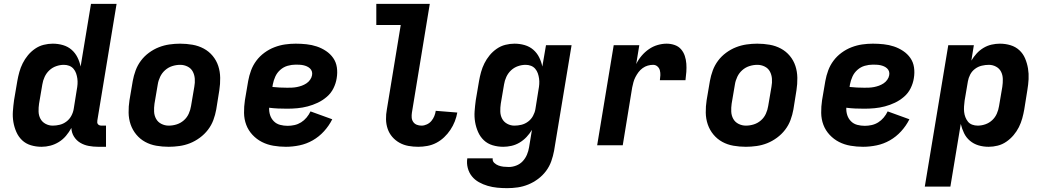

<svg xmlns="http://www.w3.org/2000/svg" viewBox="-20 -755 5440 998"><path d="M196 8Q167 8 140.5 0Q114 -8 95 -26Q76 -44 65 -69Q54 -94 49.5 -121Q45 -148 47 -176.5Q49 -205 53 -234L70 -334Q74 -357 80.5 -380.5Q87 -404 98 -426Q109 -448 125 -467.5Q141 -487 162 -501.5Q183 -516 207 -522Q231 -528 254 -528Q282 -528 307.5 -520.5Q333 -513 352 -496.5Q371 -480 382.5 -457Q394 -434 399 -409L453 -735H586L486 -129Q485 -123 485.5 -118Q486 -113 489.5 -109Q493 -105 498 -103.5Q503 -102 509 -102H531V8H490Q465 8 441 3.5Q417 -1 397 -13Q377 -25 364.5 -45Q352 -65 351 -90Q339 -68 323 -49Q307 -30 286 -17Q265 -4 242 2Q219 8 196 8ZM254 -102Q272 -102 290.5 -106.5Q309 -111 325 -123Q341 -135 350.5 -152.5Q360 -170 363 -188L379 -288Q382 -303 383 -318Q384 -333 382 -347Q380 -361 375.5 -374Q371 -387 362 -397.5Q353 -408 340 -413Q327 -418 312 -418Q292 -418 272 -411Q252 -404 236.5 -389.5Q221 -375 212 -355.5Q203 -336 200 -316L183 -216Q180 -196 180.5 -175.5Q181 -155 190 -138Q199 -121 216.5 -111.5Q234 -102 254 -102Z M857 8Q824 8 792.5 2.5Q761 -3 734.5 -17.5Q708 -32 688.5 -55.5Q669 -79 659 -108Q649 -137 648.5 -169.5Q648 -202 653 -234L670 -334Q675 -362 685 -389Q695 -416 712.5 -439.5Q730 -463 754.5 -481Q779 -499 806 -509.5Q833 -520 861 -524Q889 -528 916 -528Q949 -528 980.5 -522.5Q1012 -517 1039 -502.5Q1066 -488 1085.5 -464.5Q1105 -441 1114.5 -412Q1124 -383 1124.5 -350.5Q1125 -318 1120 -286L1104 -186Q1099 -158 1089 -131Q1079 -104 1061 -80.5Q1043 -57 1018.5 -39Q994 -21 967.5 -10.5Q941 0 912.5 4Q884 8 857 8ZM857 -102Q878 -102 898.5 -108.5Q919 -115 935.5 -129.5Q952 -144 961 -164Q970 -184 973 -204L990 -304Q994 -325 992.5 -345.5Q991 -366 982 -383Q973 -400 955 -409Q937 -418 917 -418Q896 -418 875.5 -411.5Q855 -405 838.5 -390.5Q822 -376 812.5 -356Q803 -336 800 -316L783 -216Q780 -195 781 -174.5Q782 -154 791.5 -137Q801 -120 819 -111Q837 -102 857 -102Z M1466 8Q1433 8 1401 2.5Q1369 -3 1341.5 -17Q1314 -31 1292.5 -54Q1271 -77 1260 -106Q1249 -135 1248.5 -168Q1248 -201 1253 -234L1270 -334Q1275 -362 1285 -389Q1295 -416 1312.5 -439.5Q1330 -463 1354.5 -481Q1379 -499 1406.5 -509.5Q1434 -520 1461.5 -524Q1489 -528 1517 -528Q1545 -528 1573 -525Q1601 -522 1626.5 -513.5Q1652 -505 1674.5 -490Q1697 -475 1712 -453.5Q1727 -432 1731 -404.5Q1735 -377 1730 -348Q1726 -322 1713.5 -296.5Q1701 -271 1679 -252Q1657 -233 1631.5 -221Q1606 -209 1579.5 -202Q1553 -195 1526 -192.5Q1499 -190 1473 -190Q1449 -190 1425.5 -191Q1402 -192 1379 -195Q1378 -175 1384 -156.5Q1390 -138 1403.5 -124.5Q1417 -111 1436 -106Q1455 -101 1475 -101Q1493 -101 1511 -105Q1529 -109 1545 -119Q1561 -129 1573.5 -144Q1586 -159 1594 -176L1707 -135Q1690 -101 1664 -72.5Q1638 -44 1605.5 -25.5Q1573 -7 1537 0.5Q1501 8 1466 8ZM1473 -299Q1485 -299 1497.5 -299.5Q1510 -300 1523 -302.5Q1536 -305 1548.5 -309.5Q1561 -314 1572.5 -321.5Q1584 -329 1592 -340.5Q1600 -352 1602 -364Q1604 -375 1601 -384Q1598 -393 1591 -399.5Q1584 -406 1575 -410Q1566 -414 1556.5 -416Q1547 -418 1537 -418.5Q1527 -419 1517 -419Q1496 -419 1475 -413Q1454 -407 1437 -392Q1420 -377 1411 -357Q1402 -337 1398 -316L1396 -303Q1416 -301 1434.5 -300Q1453 -299 1473 -299Z M2154 8Q2128 8 2103 3.5Q2078 -1 2056.5 -13Q2035 -25 2019 -43.5Q2003 -62 1995 -85.5Q1987 -109 1986.5 -135Q1986 -161 1991 -187L2063 -625H1936V-735H2214L2121 -169Q2119 -156 2120 -143.5Q2121 -131 2128 -121Q2135 -111 2146.5 -106.5Q2158 -102 2171 -102Q2185 -102 2199 -108.5Q2213 -115 2222.5 -126.5Q2232 -138 2237.5 -151.5Q2243 -165 2245 -179L2357 -170Q2353 -147 2344 -124Q2335 -101 2321 -80Q2307 -59 2288.5 -41.5Q2270 -24 2248 -12.5Q2226 -1 2201.5 3.5Q2177 8 2154 8Z M2616 223Q2590 223 2564.5 220.5Q2539 218 2515 211Q2491 204 2469.5 192Q2448 180 2433 161.5Q2418 143 2411.5 118.5Q2405 94 2409 68H2541Q2539 82 2549 91.5Q2559 101 2571.5 105.5Q2584 110 2597.5 111.5Q2611 113 2625 113Q2644 113 2663.5 105.5Q2683 98 2697 83Q2711 68 2719 49Q2727 30 2730 11L2745 -80Q2733 -60 2717 -43Q2701 -26 2681 -14Q2661 -2 2639 3Q2617 8 2596 8Q2567 8 2540.5 0Q2514 -8 2495 -26Q2476 -44 2465 -69Q2454 -94 2449.5 -121Q2445 -148 2447 -176.5Q2449 -205 2453 -234L2470 -334Q2474 -357 2480.5 -380.5Q2487 -404 2498 -426Q2509 -448 2525 -467.5Q2541 -487 2562 -501.5Q2583 -516 2607 -522Q2631 -528 2654 -528Q2682 -528 2707.5 -520.5Q2733 -513 2752 -496.5Q2771 -480 2782.5 -457Q2794 -434 2799 -409L2818 -520H2951L2860 29Q2855 56 2845.5 83Q2836 110 2818.5 133.5Q2801 157 2777 175Q2753 193 2726 204Q2699 215 2671.5 219Q2644 223 2616 223ZM2654 -102Q2672 -102 2690.5 -106.5Q2709 -111 2725 -123Q2741 -135 2750.5 -152.5Q2760 -170 2763 -188L2779 -288Q2782 -303 2783 -318Q2784 -333 2782 -347Q2780 -361 2775.5 -374Q2771 -387 2762 -397.5Q2753 -408 2740 -413Q2727 -418 2712 -418Q2692 -418 2672 -411Q2652 -404 2636.5 -389.5Q2621 -375 2612 -355.5Q2603 -336 2600 -316L2583 -216Q2580 -196 2580.5 -175.5Q2581 -155 2590 -138Q2599 -121 2616.5 -111.5Q2634 -102 2654 -102Z M3084 0 3170 -520H3303L3287 -422Q3298 -445 3315 -465Q3332 -485 3353 -499.5Q3374 -514 3398 -521Q3422 -528 3445 -528Q3467 -528 3487 -521Q3507 -514 3520 -499Q3533 -484 3539.5 -464.5Q3546 -445 3547.5 -424Q3549 -403 3547.5 -381.5Q3546 -360 3543 -338H3410Q3412 -351 3412.5 -364Q3413 -377 3410 -389Q3407 -401 3397.5 -409.5Q3388 -418 3375 -418Q3361 -418 3347 -414Q3333 -410 3320.5 -401Q3308 -392 3299 -380Q3290 -368 3283 -354.5Q3276 -341 3272.5 -327.5Q3269 -314 3266 -300L3217 0Z M3857 8Q3824 8 3792.5 2.5Q3761 -3 3734.5 -17.5Q3708 -32 3688.5 -55.5Q3669 -79 3659 -108Q3649 -137 3648.5 -169.5Q3648 -202 3653 -234L3670 -334Q3675 -362 3685 -389Q3695 -416 3712.5 -439.5Q3730 -463 3754.5 -481Q3779 -499 3806 -509.5Q3833 -520 3861 -524Q3889 -528 3916 -528Q3949 -528 3980.5 -522.5Q4012 -517 4039 -502.5Q4066 -488 4085.5 -464.5Q4105 -441 4114.5 -412Q4124 -383 4124.5 -350.5Q4125 -318 4120 -286L4104 -186Q4099 -158 4089 -131Q4079 -104 4061 -80.5Q4043 -57 4018.5 -39Q3994 -21 3967.5 -10.5Q3941 0 3912.5 4Q3884 8 3857 8ZM3857 -102Q3878 -102 3898.5 -108.5Q3919 -115 3935.5 -129.5Q3952 -144 3961 -164Q3970 -184 3973 -204L3990 -304Q3994 -325 3992.5 -345.5Q3991 -366 3982 -383Q3973 -400 3955 -409Q3937 -418 3917 -418Q3896 -418 3875.5 -411.5Q3855 -405 3838.5 -390.5Q3822 -376 3812.5 -356Q3803 -336 3800 -316L3783 -216Q3780 -195 3781 -174.5Q3782 -154 3791.5 -137Q3801 -120 3819 -111Q3837 -102 3857 -102Z M4466 8Q4433 8 4401 2.5Q4369 -3 4341.5 -17Q4314 -31 4292.5 -54Q4271 -77 4260 -106Q4249 -135 4248.5 -168Q4248 -201 4253 -234L4270 -334Q4275 -362 4285 -389Q4295 -416 4312.5 -439.5Q4330 -463 4354.5 -481Q4379 -499 4406.5 -509.5Q4434 -520 4461.5 -524Q4489 -528 4517 -528Q4545 -528 4573 -525Q4601 -522 4626.5 -513.5Q4652 -505 4674.5 -490Q4697 -475 4712 -453.5Q4727 -432 4731 -404.5Q4735 -377 4730 -348Q4726 -322 4713.5 -296.5Q4701 -271 4679 -252Q4657 -233 4631.5 -221Q4606 -209 4579.5 -202Q4553 -195 4526 -192.5Q4499 -190 4473 -190Q4449 -190 4425.5 -191Q4402 -192 4379 -195Q4378 -175 4384 -156.5Q4390 -138 4403.5 -124.5Q4417 -111 4436 -106Q4455 -101 4475 -101Q4493 -101 4511 -105Q4529 -109 4545 -119Q4561 -129 4573.5 -144Q4586 -159 4594 -176L4707 -135Q4690 -101 4664 -72.5Q4638 -44 4605.5 -25.5Q4573 -7 4537 0.5Q4501 8 4466 8ZM4473 -299Q4485 -299 4497.5 -299.5Q4510 -300 4523 -302.5Q4536 -305 4548.5 -309.5Q4561 -314 4572.5 -321.5Q4584 -329 4592 -340.5Q4600 -352 4602 -364Q4604 -375 4601 -384Q4598 -393 4591 -399.5Q4584 -406 4575 -410Q4566 -414 4556.5 -416Q4547 -418 4537 -418.5Q4527 -419 4517 -419Q4496 -419 4475 -413Q4454 -407 4437 -392Q4420 -377 4411 -357Q4402 -337 4398 -316L4396 -303Q4416 -301 4434.5 -300Q4453 -299 4473 -299Z M4787 215 4909 -520H5042L5029 -440Q5041 -460 5056.5 -477Q5072 -494 5092 -506Q5112 -518 5134 -523Q5156 -528 5177 -528Q5206 -528 5232.5 -520Q5259 -512 5278.5 -494Q5298 -476 5308.5 -451Q5319 -426 5323.5 -399Q5328 -372 5326.5 -343.5Q5325 -315 5320 -286L5304 -186Q5300 -163 5293.5 -139.5Q5287 -116 5276 -94Q5265 -72 5248.5 -52.5Q5232 -33 5211 -18.5Q5190 -4 5166 2Q5142 8 5119 8Q5091 8 5066 0.5Q5041 -7 5021.5 -23.5Q5002 -40 4991 -63Q4980 -86 4974 -111L4920 215ZM5062 -102Q5082 -102 5102 -109Q5122 -116 5137.5 -130.5Q5153 -145 5161.5 -164.5Q5170 -184 5173 -204L5190 -304Q5193 -324 5192.5 -344.5Q5192 -365 5183.5 -382Q5175 -399 5157.5 -408.5Q5140 -418 5120 -418Q5102 -418 5083 -413.5Q5064 -409 5048 -397Q5032 -385 5023 -367.5Q5014 -350 5011 -332L4994 -232Q4992 -217 4991 -202Q4990 -187 4991.5 -173Q4993 -159 4998 -146Q5003 -133 5011.5 -122.5Q5020 -112 5033.5 -107Q5047 -102 5062 -102Z"/></svg>

Font: Iosevka Extrabold Extended
Style: Italic
Weight: 800
Width: 7
Italic angle: -9°
Monospace: yes
Designer: Belleve Invis
Foundry: Belleve Invis
Version: Version 32.5.0; ttfautohint (v1.8.4)